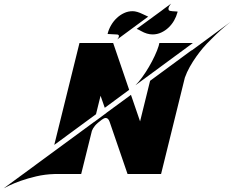

<svg xmlns="http://www.w3.org/2000/svg" viewBox="-214 -942 1281 1049"><path d="M839.8 -707 525.9 -476.1Q543.5 -493.2 562.7 -519.8Q582 -546.4 599.6 -576.4Q617.2 -606.4 631.3 -636.7Q645.5 -667 652.8 -690.9L656.7 -707ZM310.5 -317.9 82.5 -150.4 220.2 -707H404.3L491.7 -451.2L358.4 -353L335.4 -418.9ZM833 -667.5V-666L1046.9 -823.2Q992.2 -780.8 943.4 -731Q914.1 -702.6 895.3 -680.4Q876.5 -658.2 857.9 -632.1Q839.4 -606 823 -576.9Q806.6 -547.9 795.9 -517.6L666 8.8H482.9L384.8 -276.9Q377.4 -297.4 363.8 -297.4Q354.5 -297.4 342.3 -288.1Q316.9 -269.5 304.9 -255.1Q293 -240.7 288.1 -227.1L229.5 8.8H83.5Q31.7 10.3 -15.9 21.5Q-63.5 32.7 -101.1 46.1Q-138.7 59.6 -163.3 71.5Q-188 83.5 -193.8 86.9L300.3 -275.9V-275.4L367.7 -325.2V-325.7L501.5 -423.8L551.3 -278.8L606 -500.5ZM425.8 -726.1Q426.8 -727.1 429.7 -730.5Q432.6 -733.9 434.3 -738.3Q436 -742.7 435.5 -747.1Q435.1 -751.5 428.2 -753.4L374 -756.3L375 -761.2Q380.9 -783.7 393.6 -805.2Q406.2 -826.7 424.1 -843.5Q441.9 -860.4 463.9 -870.6Q485.8 -880.9 510.3 -880.9Q533.7 -880.9 566.4 -864.7Q587.4 -854.5 595.7 -851.1ZM721.7 -881.8Q726.1 -881.3 726.1 -880.9L756.3 -878.9L755.4 -874Q749.5 -851.6 737.1 -829.8Q724.6 -808.1 706.8 -791.3Q689 -774.4 666.7 -764.2Q644.5 -753.9 619.6 -753.9Q589.4 -753.9 556.6 -772.5Q550.3 -776.4 544.2 -779.3Q538.1 -782.2 532.7 -784.2L668.9 -883.8L687.5 -897.9L721.2 -922.4Q720.2 -921.4 715.3 -915Q710.4 -908.7 707.8 -901.6Q705.1 -894.5 707.3 -888.4Q709.5 -882.3 721.7 -881.8Z"/></svg>

Font: Facon
Style: Bold Italic
Weight: 700
Italic angle: -12°
Designer: Google
Version: Version 2.001150; 2014